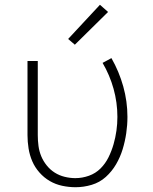

<svg xmlns="http://www.w3.org/2000/svg" viewBox="-20 -775 640 803"><path d="M296 8Q268 8 240 2Q212 -4 188 -18Q164 -32 145 -53.5Q126 -75 115 -100.5Q104 -126 99.5 -154Q95 -182 95 -210V-520H138V-210Q138 -187 141 -164.5Q144 -142 152.5 -121.5Q161 -101 175.5 -83Q190 -65 209 -53Q228 -41 250.5 -35.5Q273 -30 295 -30Q324 -30 352 -40Q380 -50 400.5 -70.5Q421 -91 434 -117.5Q447 -144 455 -172Q463 -200 467 -228.5Q471 -257 471 -286Q471 -346 455 -403.5Q439 -461 409 -512L446 -532Q478 -476 495.5 -413.5Q513 -351 513 -286Q513 -252 508 -218Q503 -184 493 -151Q483 -118 465.5 -88Q448 -58 422.5 -35Q397 -12 363.5 -2Q330 8 296 8ZM293 -588 265 -612 398 -755 432 -725Z"/></svg>

Font: Iosevka SS04 XLt Ex
Style: Regular
Weight: 200
Width: 7
Monospace: yes
Designer: Belleve Invis
Foundry: Belleve Invis
Version: Version 19.0.0; ttfautohint (v1.8.4)